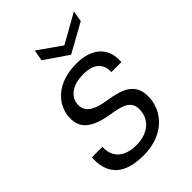

<svg xmlns="http://www.w3.org/2000/svg" viewBox="-214 -819 929 929"><g transform="rotate(-45 251.0 -354.0)"><path d="M210 12Q145 12 102.5 -8Q60 -28 41.5 -67Q23 -106 27 -159H99Q97 -127 109.5 -102Q122 -77 150 -62.5Q178 -48 221 -48Q258 -48 286.5 -60Q315 -72 332 -93.5Q349 -115 353 -142Q358 -176 347 -195.5Q336 -215 309 -225.5Q282 -236 240 -242Q201 -248 170 -259Q139 -270 119 -287Q99 -304 91 -329.5Q83 -355 88 -390Q95 -432 122 -464.5Q149 -497 193 -515Q237 -533 294 -533Q373 -533 416 -494.5Q459 -456 454 -384H385Q388 -425 362 -449Q336 -473 283 -473Q229 -473 197 -451.5Q165 -430 160 -395Q157 -372 166 -353.5Q175 -335 201 -322Q227 -309 272 -302Q311 -296 342.5 -286.5Q374 -277 394.5 -259.5Q415 -242 423.5 -215.5Q432 -189 427 -149Q419 -100 389.5 -63.5Q360 -27 314 -7.5Q268 12 210 12ZM465 -720 455 -663 307 -581 187 -663 197 -720 316 -636Z"/></g></svg>

Font: DM Sans 10pt Light
Style: Italic
Weight: 300
Italic angle: -10°
Version: Version 4.004;gftools[0.9.30]